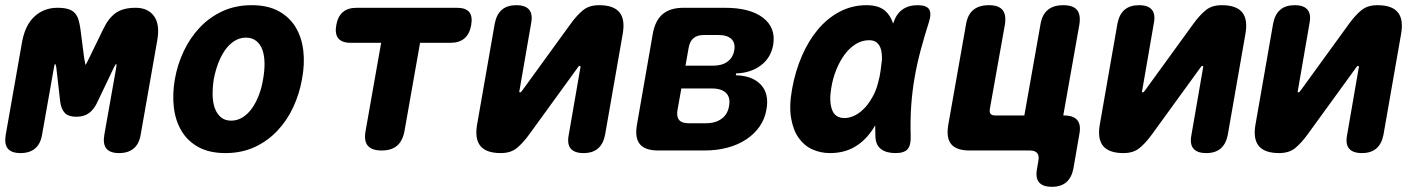

<svg xmlns="http://www.w3.org/2000/svg" viewBox="-51 -580 5471 740"><path d="M491 -60Q485 -25 464 -7.5Q443 10 408 10Q373 10 359 -7.5Q345 -25 351 -60L397 -320Q399 -332 397 -333Q394 -333 388 -320L325 -188Q312 -159 292.5 -144.5Q273 -130 243 -130Q213 -130 199 -144.5Q185 -159 181 -188L166 -320Q164 -332 162 -333H161Q159 -332 157 -320L111 -60Q105 -25 84 -7.5Q63 10 28 10Q-7 10 -21 -7.5Q-35 -25 -29 -60L34 -418Q46 -484 82.5 -517Q119 -550 170 -550Q196 -550 212 -545Q228 -540 237.5 -529.5Q247 -519 251.5 -504Q256 -489 259 -468L273 -359Q278 -329 279 -329V-330Q280 -330 294 -359L347 -468Q367 -510 395 -530Q423 -550 472 -550Q519 -550 542.5 -518Q566 -486 555 -424Z M818 10Q756 10 714 -13Q672 -36 648.5 -75.5Q625 -115 619 -166.5Q613 -218 623 -275Q633 -332 657.5 -383.5Q682 -435 719.5 -474.5Q757 -514 807 -537Q857 -560 919 -560Q981 -560 1023 -537Q1065 -514 1088.5 -475Q1112 -436 1118 -384.5Q1124 -333 1113 -275Q1103 -218 1079 -166.5Q1055 -115 1017.5 -75.5Q980 -36 930 -13Q880 10 818 10ZM840 -115Q864 -115 884.5 -128Q905 -141 920.5 -163Q936 -185 947 -214Q958 -243 963 -275Q969 -308 968.5 -337Q968 -366 960.5 -387.5Q953 -409 937 -422Q921 -435 897 -435Q873 -435 852.5 -422Q832 -409 816.5 -387Q801 -365 790 -336Q779 -307 773 -275Q768 -243 768.5 -214Q769 -185 777 -163Q785 -141 800.5 -128Q816 -115 840 -115Z M1418 -415H1301Q1267 -415 1253 -432Q1239 -449 1245 -483Q1251 -517 1270.5 -533.5Q1290 -550 1324 -550H1710Q1744 -550 1757.5 -533.5Q1771 -517 1765 -483Q1759 -449 1739 -432Q1719 -415 1685 -415H1568L1508 -75Q1501 -37 1479.5 -18.5Q1458 0 1420 0Q1382 0 1366.5 -18.5Q1351 -37 1358 -75Z M1788 -101 1856 -490Q1863 -525 1883.5 -542.5Q1904 -560 1939 -560Q1974 -560 1988.5 -542.5Q2003 -525 1996 -490L1951 -230Q1950 -227 1950.5 -225.5Q1951 -224 1953 -224Q1955 -224 1957 -225.5Q1959 -227 1961 -230L2149 -489Q2173 -522 2196.5 -541Q2220 -560 2258 -560Q2314 -560 2336.5 -532.5Q2359 -505 2349 -449L2281 -60Q2274 -25 2253.5 -7.5Q2233 10 2198 10Q2163 10 2148.5 -7.5Q2134 -25 2141 -60L2186 -320Q2187 -323 2186 -324.5Q2185 -326 2183 -326Q2181 -326 2179.5 -324.5Q2178 -323 2176 -320L1988 -61Q1964 -28 1940.5 -9Q1917 10 1879 10Q1823 10 1800.5 -17.5Q1778 -45 1788 -101Z M2486 0Q2435 0 2415 -24.5Q2395 -49 2404 -100L2465 -450Q2474 -501 2503 -525.5Q2532 -550 2583 -550H2743Q2840 -550 2890 -511.5Q2940 -473 2929 -407Q2920 -357 2881.5 -328Q2843 -299 2786 -297L2785 -290Q2850 -288 2882 -253Q2914 -218 2903 -158Q2897 -122 2877 -93Q2857 -64 2825.5 -43Q2794 -22 2753 -11Q2712 0 2664 0ZM2575 -239 2560 -155Q2556 -130 2566.5 -117.5Q2577 -105 2602 -105H2670Q2707 -105 2730.5 -122.5Q2754 -140 2759 -172Q2765 -204 2747.5 -221.5Q2730 -239 2693 -239ZM2661 -445Q2636 -445 2621.5 -432.5Q2607 -420 2603 -395L2591 -327H2699Q2732 -327 2753 -342.5Q2774 -358 2779 -386Q2784 -414 2768 -429.5Q2752 -445 2719 -445Z M3148 10Q3112 10 3080.5 -4Q3049 -18 3027.5 -48Q3006 -78 2998 -125Q2990 -172 3002 -238Q3014 -305 3039.5 -364Q3065 -423 3101.5 -466.5Q3138 -510 3185.5 -535Q3233 -560 3289 -560Q3336 -560 3361 -538Q3382 -519 3391 -489Q3392 -491 3393 -494Q3404 -527 3427.5 -543.5Q3451 -560 3486 -560Q3520 -560 3530 -544Q3540 -528 3529 -494Q3512 -441 3498 -389Q3484 -337 3474.5 -283.5Q3465 -230 3461 -173.5Q3457 -117 3459 -54Q3460 -20 3447 -5Q3434 10 3400 10Q3365 10 3344.5 -5.5Q3324 -21 3323 -54Q3322 -76 3322 -97Q3315 -84 3306 -72Q3277 -32 3238 -11Q3199 10 3148 10ZM3204 -125Q3223 -125 3243.5 -135Q3264 -145 3283 -165.5Q3302 -186 3318 -218Q3330 -243 3337 -277Q3338 -280 3339 -284L3343 -308Q3346 -330 3348 -348Q3349 -372 3344.5 -389Q3340 -406 3329 -415.5Q3318 -425 3299 -425Q3271 -425 3247 -410Q3223 -395 3204.5 -370Q3186 -345 3172.5 -312Q3159 -279 3153 -242Q3144 -191 3155.5 -158Q3167 -125 3204 -125Z M4086 70Q4079 105 4058.5 122.5Q4038 140 4003 140Q3968 140 3953.5 122.5Q3939 105 3946 70L3951 40Q3955 20 3946.5 10Q3938 0 3918 0H3686Q3635 0 3615 -24.5Q3595 -49 3604 -100L3672 -485Q3678 -523 3700 -541.5Q3722 -560 3760 -560Q3798 -560 3813 -541.5Q3828 -523 3822 -485L3764 -160Q3762 -147 3767 -141Q3772 -135 3785 -135H3897L3959 -485Q3965 -523 3987 -541.5Q4009 -560 4047 -560Q4085 -560 4100 -541.5Q4115 -523 4109 -485L4047 -135H4050Q4086 -135 4101 -117Q4116 -99 4109 -63Z M4188 -101 4256 -490Q4263 -525 4283.5 -542.5Q4304 -560 4339 -560Q4374 -560 4388.5 -542.5Q4403 -525 4396 -490L4351 -230Q4350 -227 4350.5 -225.5Q4351 -224 4353 -224Q4355 -224 4357 -225.5Q4359 -227 4361 -230L4549 -489Q4573 -522 4596.5 -541Q4620 -560 4658 -560Q4714 -560 4736.5 -532.5Q4759 -505 4749 -449L4681 -60Q4674 -25 4653.5 -7.5Q4633 10 4598 10Q4563 10 4548.5 -7.5Q4534 -25 4541 -60L4586 -320Q4587 -323 4586 -324.5Q4585 -326 4583 -326Q4581 -326 4579.5 -324.5Q4578 -323 4576 -320L4388 -61Q4364 -28 4340.5 -9Q4317 10 4279 10Q4223 10 4200.5 -17.5Q4178 -45 4188 -101Z M4788 -101 4856 -490Q4863 -525 4883.5 -542.5Q4904 -560 4939 -560Q4974 -560 4988.5 -542.5Q5003 -525 4996 -490L4951 -230Q4950 -227 4950.5 -225.5Q4951 -224 4953 -224Q4955 -224 4957 -225.5Q4959 -227 4961 -230L5149 -489Q5173 -522 5196.5 -541Q5220 -560 5258 -560Q5314 -560 5336.5 -532.5Q5359 -505 5349 -449L5281 -60Q5274 -25 5253.5 -7.5Q5233 10 5198 10Q5163 10 5148.5 -7.5Q5134 -25 5141 -60L5186 -320Q5187 -323 5186 -324.5Q5185 -326 5183 -326Q5181 -326 5179.5 -324.5Q5178 -323 5176 -320L4988 -61Q4964 -28 4940.5 -9Q4917 10 4879 10Q4823 10 4800.5 -17.5Q4778 -45 4788 -101Z"/></svg>

Font: Maple Mono NL ExtraBold
Style: Italic
Weight: 800
Italic angle: -10°
Monospace: yes
Designer: subframe7536
Version: Version 7.000